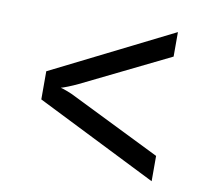

<svg xmlns="http://www.w3.org/2000/svg" viewBox="-65 -666 729 672"><g transform="rotate(10 300.0 -330.0)"><path d="M515 -65 85 -280V-380L515 -595V-508L205 -356Q186 -347 169.5 -340.5Q153 -334 145 -332Q154 -330 171 -323.5Q188 -317 205 -308L515 -155Z"/></g></svg>

Font: JetBrains Mono Zero
Style: Regular-Zero
Weight: 400
Designer: Philipp Nurullin, Konstantin Bulenkov
Foundry: JetBrains
Version: Version 2.211